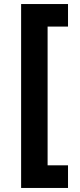

<svg xmlns="http://www.w3.org/2000/svg" viewBox="-20 -820 398 950"><path d="M84.5 110V-800H316.5V-688.5H215.5V-2H316.5V110Z"/></svg>

Font: Geologica Cursive
Style: Bold
Weight: 700
Designer: Sindre Bremnes, Frode Helland
Foundry: Monokrom Skriftforlag AS
Version: Version 1.010;gftools[0.9.28]